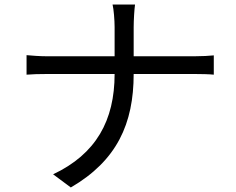

<svg xmlns="http://www.w3.org/2000/svg" viewBox="-20 -788 1040 846"><path d="M569 -540V-668C569 -698 572 -748 575 -768H476C481 -748 485 -699 485 -669V-540H190C155 -540 118 -543 97 -545V-459C118 -461 155 -462 192 -462H485C485 -257 403 -109 214 -20L292 38C495 -80 569 -243 569 -462H834C865 -462 906 -461 922 -459V-544C906 -542 868 -540 835 -540Z"/></svg>

Font: Noto Sans Japanese Regular
Style: Regular
Weight: 400
Designer: Ryoko NISHIZUKA (kana & ideographs); Paul D. Hunt (Latin, Greek & Cyrillic); Wenlong ZHANG (bopomofo); Sandoll Communica
Foundry: Adobe Systems Incorporated
Version: Version 1.000;PS 1;hotconv 1.0.78;makeotf.lib2.5.61930